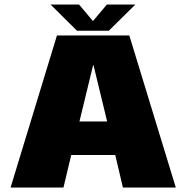

<svg xmlns="http://www.w3.org/2000/svg" viewBox="-20 -833 827 853"><path d="M27 0H262L296.5 -144.5H492L526 0H761L554.5 -675.5H233ZM333 -293.5 393.5 -543H395.5L456 -293.5ZM322 -696.5H463.5L581.5 -813H455L393 -739.5L331 -813H204.5Z"/></svg>

Font: Anybody Thin Black
Style: Regular
Weight: 900
Version: Version 1.113;gftools[0.9.25]